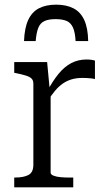

<svg xmlns="http://www.w3.org/2000/svg" viewBox="-20 -803 459 823"><path d="M221 -783Q177 -783 147 -767.5Q117 -752 101 -717.5Q85 -683 83 -627H133Q136 -664 144.5 -684.5Q153 -705 171 -713Q189 -721 218 -721Q248 -721 266 -713Q284 -705 293 -684.5Q302 -664 304 -627H358Q357 -683 341 -717.5Q325 -752 294.5 -767.5Q264 -783 221 -783ZM387 -543V-464Q380 -466 371 -467Q362 -468 352.5 -468.5Q343 -469 334 -469Q308 -469 287.5 -463Q267 -457 249.5 -445Q232 -433 216 -414Q200 -395 183 -368L182 -411Q206 -456 231 -486.5Q256 -517 285.5 -532.5Q315 -548 351 -548Q362 -548 372.5 -546.5Q383 -545 387 -543ZM41 0V-42H45Q81 -42 102 -53Q123 -64 123 -97V-444Q123 -459 115 -466.5Q107 -474 91 -479Q75 -484 51 -489L41 -491V-537H182L194 -410L197 -412V-63Q197 -55 209.5 -50Q222 -45 240 -43.5Q258 -42 273 -42H294V0Z"/></svg>

Font: Roboto Serif SemiCondensed Light
Style: Regular
Weight: 300
Width: 4
Designer: Greg Gazdowicz
Foundry: Commercial Type
Version: Version 1.007